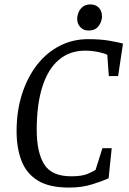

<svg xmlns="http://www.w3.org/2000/svg" viewBox="-20 -837 583 868"><path d="M292 11Q202 11 150.5 -21Q99 -53 77 -110.5Q55 -168 55 -244Q55 -334 79 -410Q103 -486 146 -542Q189 -598 248.5 -629Q308 -660 378 -660Q434 -660 474 -653Q514 -646 536 -640L514 -493H472L465 -589Q453 -596 424 -602Q395 -608 365 -608Q295 -608 246 -566.5Q197 -525 171.5 -445Q146 -365 146 -250Q146 -149 179.5 -94.5Q213 -40 302 -40Q350 -40 376 -51Q402 -62 412 -69L443 -167H485L471 -31Q445 -19 398 -4Q351 11 292 11ZM380 -699Q357 -699 343 -714.5Q329 -730 329 -751Q329 -767 335.5 -782Q342 -797 355 -807Q368 -817 389 -817Q412 -817 426.5 -802.5Q441 -788 441 -763Q441 -740 426 -719.5Q411 -699 380 -699Z"/></svg>

Font: Faustina
Style: Italic
Weight: 400
Italic angle: -8°
Designer: Alfonso Garcia
Foundry: http://www.omnibus-type.com
Version: Version 1.200